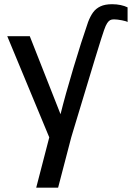

<svg xmlns="http://www.w3.org/2000/svg" viewBox="-20 -722 640 912"><path d="M214 -69.5 14.5 -550H121.5L267.5 -179.5Q290 -270 328.5 -398.5Q367 -527 398.5 -617.5Q409 -645 422.2 -663.2Q435.5 -681.5 457.2 -691.8Q479 -702 512.5 -702Q534 -702 553 -698Q572 -694 586 -687V-617Q582.5 -621 559.5 -625.5Q536.5 -630 521 -630Q510.5 -630 503.5 -626.5Q496.5 -623 489.2 -612.2Q482 -601.5 474.5 -579.5Q462 -547.5 324.5 -90L318 -68L256 169.5H152Z"/></svg>

Font: JuliaMono Medium
Style: Regular
Weight: 500
Monospace: yes
Designer: cormullion
Foundry: corm
Version: Version 0.054; ttfautohint (v1.8.4)